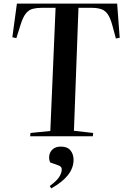

<svg xmlns="http://www.w3.org/2000/svg" viewBox="-20 -750 687 1057"><path d="M148 -18 257 -29 286 -707H209Q182 -707 160.5 -701.5Q139 -696 123 -676.5Q107 -657 94 -616L70 -540L48 -545L73 -730H625L639 -542L618 -538L600 -605Q589 -647 575 -669Q561 -691 539 -699Q517 -707 483 -707H412L387 -30L493 -18L491 0H146ZM262 287 254 274Q292 246 306 224Q320 202 320 182Q320 175 316 169.5Q312 164 300 160L256 144Q248 125 251.5 105Q255 85 271 71Q287 57 315 57Q351 57 368 78Q385 99 385 130Q385 219 262 287Z"/></svg>

Font: Literata 72pt SemiBold
Style: Italic
Weight: 600
Italic angle: -2°
Designer: Latin by Veronika Burian and Jose Scaglione. Greek by Irene Vlachou. Cyrillic by Vera Evstafieva
Foundry: TypeTogether
Version: Version 3.002